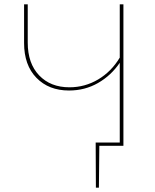

<svg xmlns="http://www.w3.org/2000/svg" viewBox="-20 -678 719 893"><path d="M554 -658V0H442L440 195H426L425 -15H537V-386Q497 -327 436 -292Q375 -257 301 -257Q207 -257 149.5 -316Q92 -375 92 -478V-658H109V-480Q109 -383 162 -327.5Q215 -272 303 -272Q375 -272 436.5 -308.5Q498 -345 537 -410V-658Z"/></svg>

Font: Ysabeau Thin
Style: Regular
Weight: 200
Designer: Christian Thalmann (Catharsis Fonts)
Version: Version 0.003